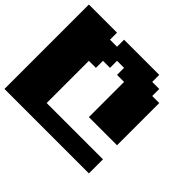

<svg xmlns="http://www.w3.org/2000/svg" viewBox="-165 -853 1206 1206"><g transform="rotate(45 437.5 -250.0)"><path d="M0 125H750V0H250V-375H312.5V-437.5H375V-500H437.5V-437.5H500V-125H750V-500H687.5V-562.5H625V-625H312.5V-562.5H250V-625H0Z"/></g></svg>

Font: Faithful 32x
Style: Bold
Weight: 400
Foundry: Faithful Resource Pack
Version: Version 1.0; January 27, 2023